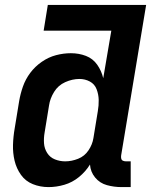

<svg xmlns="http://www.w3.org/2000/svg" viewBox="-20 -755 616 783"><path d="M178 8Q210 8 242.5 -1.5Q275 -11 302 -33Q329 -55 347 -84Q349 -54 368 -31Q387 -8 416 0Q445 8 476 8H513V-97H494Q487 -97 481.5 -99.5Q476 -102 474.5 -108Q473 -114 474 -121L576 -735H175L158 -630H434L401 -436Q394 -466 376.5 -491Q359 -516 330.5 -527Q302 -538 269 -538Q239 -538 208.5 -530Q178 -522 150.5 -503Q123 -484 103.5 -458Q84 -432 73.5 -402Q63 -372 58 -342L40 -232Q34 -198 33 -164.5Q32 -131 39.5 -99.5Q47 -68 65.5 -42Q84 -16 114 -4Q144 8 178 8ZM246 -97Q224 -97 204 -105Q184 -113 172.5 -131Q161 -149 159.5 -170.5Q158 -192 162 -215L180 -325Q184 -353 200.5 -380Q217 -407 246 -420Q275 -433 304 -433Q327 -433 346.5 -422.5Q366 -412 374 -391Q382 -370 382.5 -347.5Q383 -325 379 -302L361 -192Q357 -166 341 -142Q325 -118 298.5 -107.5Q272 -97 246 -97Z"/></svg>

Font: Iosevka Sparkle
Style: Bold Italic
Weight: 700
Italic angle: -9°
Designer: Belleve Invis
Foundry: Belleve Invis
Version: Version 4.5.0; ttfautohint (v1.8.3)